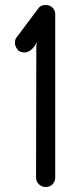

<svg xmlns="http://www.w3.org/2000/svg" viewBox="-20 -752 310 772"><path d="M202 -38Q202 -22 191 -11Q180 0 164 0Q148 0 136.5 -11Q125 -22 125 -38L126 -567L129 -583L120 -568Q109 -553 98.5 -547Q88 -541 80 -541Q58 -541 49 -554.5Q40 -568 40 -579Q40 -595 47 -602L134 -718Q143 -732 164 -732Q180 -732 191 -721.5Q202 -711 202 -695Z"/></svg>

Font: VDS Compensated
Style: Light
Weight: 300
Designer: artmaker
Foundry: artmaker
Version: Version 1.000 2012 initial release